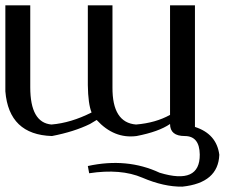

<svg xmlns="http://www.w3.org/2000/svg" viewBox="-20 -508 845 717"><path d="M316 -45C276.7 -25.7 229.3 -10.7 174 0C66.7 -3.3 8.7 -59 0 -167V-488H93V-182C93 -94 119.3 -47.7 172 -43C220.7 -47 270.7 -62 322 -88C313.3 -109.3 308.7 -143.3 308 -190V-488H400V-182C399.3 -94 428.7 -47.7 488 -43C536.7 -47 579 -59 615 -79V-488H708V-34C762 -16.7 792.3 18 799 70C796.3 140 750.3 179.7 661 189C615 189.7 565.2 178.5 511.5 155.5C457.8 132.5 391.7 127 313 139L308 112C405.3 90.7 494.7 99 576 137C676.7 167.7 726.7 145 726 69C725.3 23 706.7 0 670 0C633.3 0 615 -15 615 -45C587 -25.7 545.3 -10.7 490 0C434 7.3 384.3 -12.7 341 -60Z"/></svg>

Font: Neocyr
Style: Regular
Weight: 400
Designer: Viktar Palstsiuk <vipals@gmail.com>
Version: 1.00